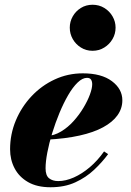

<svg xmlns="http://www.w3.org/2000/svg" viewBox="-20 -779 552 809"><path d="M193 10Q136 10 98.2 -11.8Q60.5 -33.5 41.5 -69.8Q22.5 -106 22.5 -150Q22.5 -213.5 46.5 -271Q70.5 -328.5 112.8 -373.5Q155 -418.5 210.5 -444.2Q266 -470 329 -470Q407.5 -470 451.5 -437Q495.5 -404 495.5 -356.5Q495.5 -322 475 -293.2Q454.5 -264.5 414.5 -242.8Q374.5 -221 315 -207.8Q255.5 -194.5 176.5 -190.5V-205.5Q208.5 -207.5 237.5 -225Q266.5 -242.5 290.2 -269Q314 -295.5 331.5 -324.8Q349 -354 358.8 -380.5Q368.5 -407 368.5 -424Q368.5 -435.5 363.8 -443.2Q359 -451 346.5 -451Q327.5 -451 307 -431.2Q286.5 -411.5 267 -377.8Q247.5 -344 230.5 -303Q213.5 -262 200.2 -219Q187 -176 179.5 -137Q172 -98 172 -70Q172 -39.5 186.8 -27.8Q201.5 -16 225.5 -16Q256.5 -16 291 -31.2Q325.5 -46.5 358.5 -74.5Q391.5 -102.5 418.5 -141L435.5 -129.5Q410.5 -95.5 376.5 -63.5Q342.5 -31.5 297.5 -10.8Q252.5 10 193 10ZM370 -565Q342.5 -565 320.8 -578.8Q299 -592.5 286.5 -614.5Q274 -636.5 274 -662.5Q274 -688 286.5 -710Q299 -732 320.8 -745.5Q342.5 -759 370 -759Q397.5 -759 419.5 -745.5Q441.5 -732 454.2 -710Q467 -688 467 -662.5Q467 -636.5 454.2 -614.5Q441.5 -592.5 419.5 -578.8Q397.5 -565 370 -565Z"/></svg>

Font: Bodoni Moda 11pt ExtraBold
Style: Italic
Weight: 800
Italic angle: -13°
Version: Version 2.004